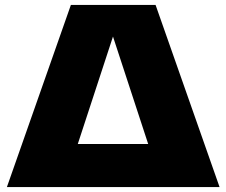

<svg xmlns="http://www.w3.org/2000/svg" viewBox="-20 -760 920 780"><path d="M612 -740 872 0H8L268 -740ZM582 -175 439 -611.5 296 -175Z"/></svg>

Font: Encode Sans Expanded Black
Style: Regular
Weight: 900
Width: 7
Designer: Multiple Designers
Foundry: Impallari Type
Version: Version 2.000